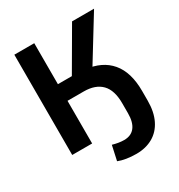

<svg xmlns="http://www.w3.org/2000/svg" viewBox="-209 -859 1113 1192"><g transform="rotate(-30 347.5 -263.0)"><path d="M292.5 172.9 315.4 68.1Q360.1 81.1 397.2 81.1Q447.5 81.1 473.9 47.2Q500.2 13.4 500.2 -51.5V-121.6Q500.5 -215.8 456.9 -260.7Q413.3 -305.7 329.8 -305.7H213.6V0H70.8V-718.8H213.6V-425H331.8L298.6 -399.4L484.6 -718.8H642.3L429.7 -372.8L404.8 -419.9Q521 -408.2 583.1 -335Q645.3 -261.7 645.3 -127.4V-58.1Q645.3 22.2 617.6 78.9Q589.8 135.5 538.9 164.6Q488 193.6 420.7 193.6Q382.6 193.6 349.4 188.1Q316.2 182.6 292.5 172.9Z"/></g></svg>

Font: Min Sans VF VF
Style: Regular
Weight: 400
Designer: Jinseong-Kim, NotoSansCJK, Nunito
Foundry: Jinseong-Kim
Version: Version 1.420;Glyphs 3.1.2 (3151)